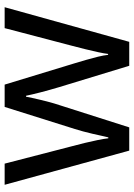

<svg xmlns="http://www.w3.org/2000/svg" viewBox="105 -682 576 826"><g transform="rotate(-90 393.0 -269.0)"><path d="M431 -303Q425 -324 419 -344.5Q413 -365 408.5 -383.5Q404 -402 400 -418Q396 -434 394 -445H390Q388 -434 384.5 -418Q381 -402 376.5 -383Q372 -364 366.5 -343.5Q361 -323 354 -302L258 -1H158L11 -537H102L176 -251Q184 -222 191 -192.5Q198 -163 203.5 -136.5Q209 -110 211 -91H215Q218 -103 222 -121Q226 -139 230.5 -159Q235 -179 240.5 -199Q246 -219 251 -235L346 -537H442L534 -235Q541 -212 548.5 -186Q556 -160 562 -135.5Q568 -111 570 -92H574Q576 -109 581.5 -134.5Q587 -160 594.5 -190.5Q602 -221 610 -251L685 -537H775L626 -1H523Z"/></g></svg>

Font: ubangla85
Style: Book
Weight: 400
Designer: Jelle Bosma - Monotype Design Team
Foundry: Monotype Imaging Inc.
Version: Version 2.003